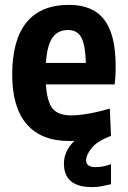

<svg xmlns="http://www.w3.org/2000/svg" viewBox="-20 -569 523 787"><path d="M264 9Q149 9 89.5 -60Q30 -129 30 -263Q30 -405 88.5 -477Q147 -549 263 -549Q361 -549 407.5 -488Q454 -427 454 -299Q454 -271 453 -255.5Q452 -240 450 -223H168Q173 -151 196 -123.5Q219 -96 272 -96Q301 -96 342 -103Q383 -110 430 -124L435 -12Q379 9 356 37.5Q333 66 333 88Q333 116 372 116Q389 116 405.5 112.5Q422 109 435 104V186Q414 191 396 194.5Q378 198 357 198Q242 198 242 101Q242 51 285 8Q280 9 274.5 9Q269 9 264 9ZM259 -446Q217 -446 195 -414.5Q173 -383 168 -311H332Q330 -384 313.5 -415Q297 -446 259 -446Z"/></svg>

Font: Encode Sans Compressed
Style: Bold
Weight: 700
Designer: Pablo Impallari, Andres Torresi
Foundry: Pablo Impallari, Andres Torresi
Version: Version 1.000; ttfautohint (v1.00) -l 8 -r 50 -G 200 -x 14 -